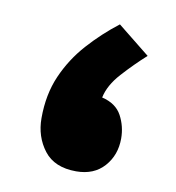

<svg xmlns="http://www.w3.org/2000/svg" viewBox="-53 -424 433 472"><g transform="rotate(10 163.5 -187.5)"><path d="M290.5 -310.5Q260.7 -283.7 232.7 -252.7Q204.6 -221.7 198.2 -190.4Q233.4 -182.1 247.6 -155.8Q261.7 -129.4 261.7 -99.1Q261.7 -57.6 236.3 -29.1Q210.9 -0.5 166.5 -0.5Q112.3 -0.5 86.2 -34.4Q60.1 -68.4 60.1 -114.7Q60.1 -173.8 80.6 -220.7Q101.1 -267.6 135.3 -305.7Q169.4 -343.8 210 -375Z"/></g></svg>

Font: Vazir Black FD-WOL-UI
Style: Black-FD-WOL-UI
Weight: 900
Designer: Saber Rastikerdar
Foundry: Saber Rastikerdar
Version: Version 30.0.0